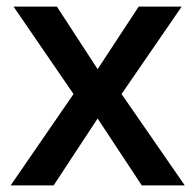

<svg xmlns="http://www.w3.org/2000/svg" viewBox="-20 -560 591 580"><path d="M202.1 -275.9 21 -540H151.9L274.9 -351.1L398.9 -540H528.8L347.2 -275.9L538.1 0H408.2L274.9 -202.1L142.1 0H12.2Z"/></svg>

Font: Open Sans Semibold
Style: Regular
Weight: 600
Foundry: Ascender Corporation
Version: Version 1.10